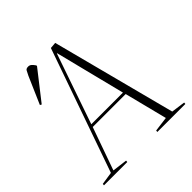

<svg xmlns="http://www.w3.org/2000/svg" viewBox="-197 -891 1038 1038"><g transform="rotate(-45 322.0 -372.0)"><path d="M369 -731 554 -21 634 -10 633 0H419L420 -10L505 -21L443 -266H191L104 -21L190 -10L189 0H11L12 -10L85 -21L333 -728ZM196 -282H438L337 -684H335ZM82 -547 73 -552 141 -708Q150 -727 155 -735.5Q160 -744 175 -744Q186 -744 194 -737Q202 -730 211 -717V-712Z"/></g></svg>

Font: Display Extralight
Style: Italic
Weight: 200
Italic angle: -2°
Designer: Latin by Veronika Burian and Jose Scaglione. Greek by Irene Vlachou. Cyrillic by Vera Evstafieva
Foundry: TypeTogether
Version: Version 3.002